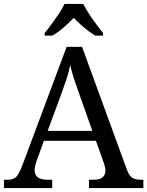

<svg xmlns="http://www.w3.org/2000/svg" viewBox="-20 -951 745 971"><path d="M0 0V-42H19Q48 -42 62.5 -57Q77 -72 95 -120L317 -714H395L621 -95Q632 -64 647.5 -53Q663 -42 692 -42H705V0H430V-42H453Q483 -42 498 -53.5Q513 -65 513 -90Q513 -98 511 -107Q509 -116 505 -127L465 -239H202L164 -134Q160 -122 157.5 -110.5Q155 -99 155 -91Q155 -66 171.5 -54Q188 -42 221 -42H244V0ZM221 -289H447L385 -464Q369 -508 356 -547Q343 -586 335 -622Q328 -586 317 -553Q306 -520 289 -473ZM206 -784Q222 -803 241 -829Q260 -855 278 -882Q296 -909 306 -931H401Q412 -909 429.5 -882Q447 -855 466.5 -829Q486 -803 501 -784V-771H462Q443 -782 423.5 -797Q404 -812 386 -828.5Q368 -845 353 -861Q331 -837 302.5 -812.5Q274 -788 245 -771H206Z"/></svg>

Font: Noto Serif Khojki
Style: Regular
Weight: 400
Designer: Juan Bruce
Version: Version 2.002